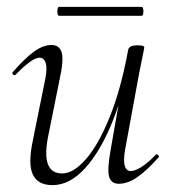

<svg xmlns="http://www.w3.org/2000/svg" viewBox="-20 -526 502 559"><path d="M133 13Q90 13 75.5 -18Q61 -49 76 -119L112 -297Q118 -328 113 -343Q108 -358 95 -358Q84 -358 66 -345Q48 -332 26 -309Q22 -305 18 -309Q14 -313 18 -317Q51 -355 78 -375Q105 -395 130 -395Q153 -395 159.5 -373.5Q166 -352 154 -297L122 -138Q109 -78 119 -49.5Q129 -21 161 -21Q194 -21 230.5 -63Q267 -105 299.5 -185.5Q332 -266 353 -380L364 -379Q344 -263 308.5 -174.5Q273 -86 228 -36.5Q183 13 133 13ZM326 9Q303 9 297.5 -12.5Q292 -34 302 -89L353 -380Q355 -394 379 -394Q392 -394 396 -392.5Q400 -391 400 -388Q400 -385 395 -361.5Q390 -338 385 -312L344 -89Q334 -28 361 -28Q373 -28 392 -40Q411 -52 433 -75Q436 -79 440.5 -74.5Q445 -70 441 -67Q407 -29 379.5 -10Q352 9 326 9ZM152 -480Q149 -480 147.5 -486.5Q146 -493 147.5 -499.5Q149 -506 152 -506H392Q396 -506 397 -499.5Q398 -493 397 -486.5Q396 -480 392 -480Z"/></svg>

Font: Cormorant Garamond Light Light
Style: Italic
Weight: 300
Italic angle: -10°
Version: Version 4.001